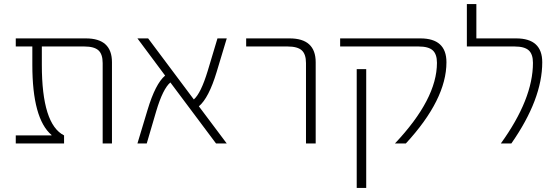

<svg xmlns="http://www.w3.org/2000/svg" viewBox="-20 -710 2751 950"><path d="M534 0H488V-398Q488 -442 467 -461Q446 -480 397 -480H187V-389Q187 -95 297 -40V0H58V-40H235V-42Q140 -123 140 -389V-480H58V-520H405Q534 -520 534 -402Z M1102 0H1049L823 -302Q786 -271 753 -160L706 0H660L710 -166Q749 -296 797 -336L660 -520H713L939 -218Q974 -248 1008 -360L1056 -520H1102L1052 -354Q1013 -225 964 -184Z M1198 -480V-520H1413Q1542 -520 1542 -402V0H1494V-398Q1494 -442 1473 -461Q1452 -480 1403 -480Z M1745 220V-368H1792V220ZM2060 -520Q2189 -520 2189 -402Q2189 -218 1988 0H1934Q2142 -220 2142 -399Q2142 -442 2121 -461Q2100 -480 2051 -480H1663V-520Z M2534 -520Q2663 -520 2663 -402Q2663 -219 2510 0H2458Q2617 -220 2617 -399Q2617 -442 2596 -461Q2575 -480 2526 -480H2290V-690H2337V-520Z"/></svg>

Font: M PLUS 1p Light
Style: Regular
Weight: 300
Version: Version 1.061